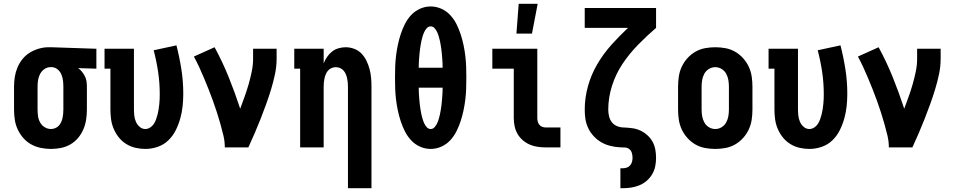

<svg xmlns="http://www.w3.org/2000/svg" viewBox="-20 -777 5040 1012"><path d="M249 8Q222 8 195 2.5Q168 -3 144.5 -16Q121 -29 103 -49.5Q85 -70 73.5 -94.5Q62 -119 58 -146Q54 -173 54 -200V-320Q54 -346 58 -371.5Q62 -397 72 -421Q82 -445 98.5 -465.5Q115 -486 137 -499.5Q159 -513 184.5 -520.5Q210 -528 236 -528H250L488 -520V-415L392 -418Q403 -410 412 -399Q421 -388 427.5 -375Q434 -362 436 -348Q438 -334 438 -320V-200Q438 -173 434 -146.5Q430 -120 419.5 -95.5Q409 -71 392 -50.5Q375 -30 352 -16.5Q329 -3 302.5 2.5Q276 8 249 8ZM249 -97Q260 -97 271 -101.5Q282 -106 289.5 -114Q297 -122 302 -132.5Q307 -143 309.5 -154.5Q312 -166 313 -177.5Q314 -189 314 -200V-320Q314 -336 312 -352.5Q310 -369 303.5 -384.5Q297 -400 284 -411Q271 -422 254 -423H245Q228 -423 213.5 -412.5Q199 -402 191 -386.5Q183 -371 180.5 -354Q178 -337 178 -320V-200Q178 -182 180.5 -164.5Q183 -147 191.5 -131.5Q200 -116 215.5 -106.5Q231 -97 249 -97Z M746 8Q720 8 694 2Q668 -4 645.5 -18Q623 -32 606.5 -52.5Q590 -73 579.5 -97.5Q569 -122 565.5 -148Q562 -174 562 -200V-415H531V-520H686V-200Q686 -183 688 -166.5Q690 -150 696.5 -135Q703 -120 716 -108.5Q729 -97 746 -97Q759 -97 771 -104.5Q783 -112 790.5 -123.5Q798 -135 802.5 -147.5Q807 -160 810.5 -173.5Q814 -187 816 -200.5Q818 -214 819.5 -227.5Q821 -241 821.5 -254.5Q822 -268 822 -281Q822 -340 813.5 -397.5Q805 -455 790 -512L910 -538Q926 -476 936 -412Q946 -348 946 -283Q946 -250 942.5 -217Q939 -184 930 -152Q921 -120 906 -90Q891 -60 867 -37Q843 -14 811 -3Q779 8 746 8Z M1165 0Q1165 -32 1157.5 -63Q1150 -94 1141.5 -124.5Q1133 -155 1123 -185.5Q1113 -216 1102.5 -245.5Q1092 -275 1080 -305Q1068 -335 1056 -364Q1044 -393 1030.5 -422Q1017 -451 1002 -479L1111 -528Q1153 -451 1186 -369Q1219 -287 1246 -204Q1258 -236 1269.5 -268Q1281 -300 1290.5 -333Q1300 -366 1307 -400Q1314 -434 1314 -468V-520H1438V-468Q1438 -427 1429.5 -386.5Q1421 -346 1409 -306.5Q1397 -267 1383 -228.5Q1369 -190 1354 -151.5Q1339 -113 1322.5 -75Q1306 -37 1289 0Z M1814 215V-320Q1814 -331 1813 -342.5Q1812 -354 1809.5 -365Q1807 -376 1802.5 -386.5Q1798 -397 1790.5 -405.5Q1783 -414 1772 -418.5Q1761 -423 1750 -423Q1739 -423 1728 -418.5Q1717 -414 1709.5 -405.5Q1702 -397 1697.5 -386.5Q1693 -376 1690.5 -365Q1688 -354 1687 -342.5Q1686 -331 1686 -320V0H1562V-415H1531V-520H1686V-443Q1693 -461 1704 -477Q1715 -493 1730 -505Q1745 -517 1764 -522.5Q1783 -528 1802 -528Q1825 -528 1847.5 -519.5Q1870 -511 1886 -494Q1902 -477 1912 -456Q1922 -435 1928 -412.5Q1934 -390 1936 -366.5Q1938 -343 1938 -320V215Z M2250 8Q2221 8 2194 -4Q2167 -16 2147 -37.5Q2127 -59 2114 -85Q2101 -111 2092 -138.5Q2083 -166 2077 -194.5Q2071 -223 2067.5 -251.5Q2064 -280 2063 -309Q2062 -338 2062 -368Q2062 -397 2063 -426Q2064 -455 2067.5 -483.5Q2071 -512 2077 -540.5Q2083 -569 2092 -596.5Q2101 -624 2114 -650Q2127 -676 2147 -697.5Q2167 -719 2194 -731Q2221 -743 2250 -743Q2279 -743 2306 -731Q2333 -719 2353 -697.5Q2373 -676 2386 -650Q2399 -624 2408 -596.5Q2417 -569 2423 -540.5Q2429 -512 2432.5 -483.5Q2436 -455 2437 -426Q2438 -397 2438 -368Q2438 -338 2437 -309Q2436 -280 2432.5 -251.5Q2429 -223 2423 -194.5Q2417 -166 2408 -138.5Q2399 -111 2386 -85Q2373 -59 2353 -37.5Q2333 -16 2306 -4Q2279 8 2250 8ZM2187 -420H2313Q2313 -432 2312.5 -444Q2312 -456 2311 -468Q2310 -480 2309 -492Q2308 -504 2306.5 -515.5Q2305 -527 2303 -539Q2301 -551 2298.5 -562.5Q2296 -574 2292.5 -585.5Q2289 -597 2284 -608Q2279 -619 2270.5 -628.5Q2262 -638 2250 -638Q2238 -638 2229.5 -628.5Q2221 -619 2216 -608Q2211 -597 2207.5 -585.5Q2204 -574 2201.5 -562.5Q2199 -551 2197 -539Q2195 -527 2193.5 -515.5Q2192 -504 2191 -492Q2190 -480 2189 -468Q2188 -456 2187.5 -444Q2187 -432 2187 -420ZM2250 -97Q2262 -97 2270.5 -106.5Q2279 -116 2284 -127Q2289 -138 2292.5 -149.5Q2296 -161 2298.5 -172.5Q2301 -184 2303 -196Q2305 -208 2306.5 -219.5Q2308 -231 2309 -243Q2310 -255 2311 -267Q2312 -279 2312.5 -291Q2313 -303 2313 -315H2187Q2187 -303 2187.5 -291Q2188 -279 2189 -267Q2190 -255 2191 -243Q2192 -231 2193.5 -219.5Q2195 -208 2197 -196Q2199 -184 2201.5 -172.5Q2204 -161 2207.5 -149.5Q2211 -138 2216 -127Q2221 -116 2229.5 -106.5Q2238 -97 2250 -97Z M2858 0Q2837 0 2815 -3Q2793 -6 2773 -14.5Q2753 -23 2736 -37.5Q2719 -52 2708 -71Q2697 -90 2692.5 -111.5Q2688 -133 2688 -155V-415H2575V-520H2812V-155Q2812 -145 2814.5 -135.5Q2817 -126 2823.5 -118.5Q2830 -111 2839.5 -108Q2849 -105 2858 -105H2934V0ZM2702 -600 2714 -757H2814L2784 -600Z M3250 215V110H3262Q3273 110 3283.5 106.5Q3294 103 3301 95Q3308 87 3311 76.5Q3314 66 3314 55Q3314 42 3310.5 29.5Q3307 17 3297 9Q3287 1 3274 0.5Q3261 0 3248 -0.5Q3235 -1 3222.5 -3Q3210 -5 3197.5 -8Q3185 -11 3173.5 -15.5Q3162 -20 3150.5 -26.5Q3139 -33 3129 -41Q3119 -49 3110.5 -58Q3102 -67 3094.5 -77.5Q3087 -88 3081.5 -99.5Q3076 -111 3072 -123Q3068 -135 3066 -147.5Q3064 -160 3063 -173Q3062 -186 3062 -198Q3062 -261 3079 -322.5Q3096 -384 3128 -438.5Q3160 -493 3202 -540Q3244 -587 3290 -630H3062V-735H3438V-630Q3389 -588 3343.5 -541.5Q3298 -495 3262 -441.5Q3226 -388 3206 -325.5Q3186 -263 3186 -198Q3186 -181 3190.5 -163Q3195 -145 3206 -131.5Q3217 -118 3234 -111.5Q3251 -105 3269 -105H3270Q3292 -104 3314 -101Q3336 -98 3356 -88.5Q3376 -79 3392.5 -64Q3409 -49 3419.5 -30Q3430 -11 3434 11Q3438 33 3438 55Q3438 78 3433.5 100Q3429 122 3417.5 141.5Q3406 161 3388.5 176Q3371 191 3350.5 199.5Q3330 208 3307.5 211.5Q3285 215 3262 215Z M3750 8Q3723 8 3696 3Q3669 -2 3645.5 -15.5Q3622 -29 3603.5 -49.5Q3585 -70 3573.5 -94.5Q3562 -119 3558 -146Q3554 -173 3554 -200V-320Q3554 -347 3558 -374Q3562 -401 3573.5 -425.5Q3585 -450 3603.5 -470.5Q3622 -491 3645.5 -504.5Q3669 -518 3696 -523Q3723 -528 3750 -528Q3777 -528 3804 -523Q3831 -518 3854.5 -504.5Q3878 -491 3896.5 -470.5Q3915 -450 3926.5 -425.5Q3938 -401 3942 -374Q3946 -347 3946 -320V-200Q3946 -173 3942 -146Q3938 -119 3926.5 -94.5Q3915 -70 3896.5 -49.5Q3878 -29 3854.5 -15.5Q3831 -2 3804 3Q3777 8 3750 8ZM3750 -97Q3768 -97 3783.5 -106.5Q3799 -116 3807.5 -131.5Q3816 -147 3819 -164.5Q3822 -182 3822 -200V-320Q3822 -338 3819 -355.5Q3816 -373 3807.5 -388.5Q3799 -404 3783.5 -413.5Q3768 -423 3750 -423Q3732 -423 3716.5 -413.5Q3701 -404 3692.5 -388.5Q3684 -373 3681 -355.5Q3678 -338 3678 -320V-200Q3678 -182 3681 -164.5Q3684 -147 3692.5 -131.5Q3701 -116 3716.5 -106.5Q3732 -97 3750 -97Z M4246 8Q4220 8 4194 2Q4168 -4 4145.5 -18Q4123 -32 4106.5 -52.5Q4090 -73 4079.5 -97.5Q4069 -122 4065.5 -148Q4062 -174 4062 -200V-415H4031V-520H4186V-200Q4186 -183 4188 -166.5Q4190 -150 4196.5 -135Q4203 -120 4216 -108.5Q4229 -97 4246 -97Q4259 -97 4271 -104.5Q4283 -112 4290.5 -123.5Q4298 -135 4302.5 -147.5Q4307 -160 4310.5 -173.5Q4314 -187 4316 -200.5Q4318 -214 4319.5 -227.5Q4321 -241 4321.5 -254.5Q4322 -268 4322 -281Q4322 -340 4313.5 -397.5Q4305 -455 4290 -512L4410 -538Q4426 -476 4436 -412Q4446 -348 4446 -283Q4446 -250 4442.5 -217Q4439 -184 4430 -152Q4421 -120 4406 -90Q4391 -60 4367 -37Q4343 -14 4311 -3Q4279 8 4246 8Z M4665 0Q4665 -32 4657.5 -63Q4650 -94 4641.5 -124.5Q4633 -155 4623 -185.5Q4613 -216 4602.5 -245.5Q4592 -275 4580 -305Q4568 -335 4556 -364Q4544 -393 4530.5 -422Q4517 -451 4502 -479L4611 -528Q4653 -451 4686 -369Q4719 -287 4746 -204Q4758 -236 4769.5 -268Q4781 -300 4790.5 -333Q4800 -366 4807 -400Q4814 -434 4814 -468V-520H4938V-468Q4938 -427 4929.5 -386.5Q4921 -346 4909 -306.5Q4897 -267 4883 -228.5Q4869 -190 4854 -151.5Q4839 -113 4822.5 -75Q4806 -37 4789 0Z"/></svg>

Font: Iosevka Curly Slab Extrabold
Style: Regular
Weight: 800
Monospace: yes
Designer: Belleve Invis
Foundry: Belleve Invis
Version: Version 22.1.2; ttfautohint (v1.8.4)